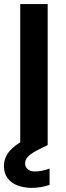

<svg xmlns="http://www.w3.org/2000/svg" viewBox="-30 -720 327 952"><path d="M70.3 0V-700H206.4V0ZM126.7 211.6Q90.6 211.6 59.1 200.3Q27.5 189 8.5 164.8Q-10.5 140.5 -10.5 103Q-10.5 75.9 2.5 50.9Q15.5 25.9 47.1 1.6Q78.7 -22.7 132.8 -46.7L175.3 -65.7L206.9 -1L157.9 23.5Q122.4 41.5 108.4 57Q94.4 72.5 94.4 90.5Q94.4 108.4 107.8 119.4Q121.3 130.3 144.3 130.3Q159.8 130.3 178 126.6Q196.3 122.8 215.8 115.8V196.6Q196.3 203.6 173.5 207.6Q150.7 211.6 126.7 211.6Z"/></svg>

Font: Envelope Sans Variable
Style: Regular
Weight: 500
Designer: Andreas Rasmussen / Norman Anderson
Foundry: mail.de GmbH
Version: Version 1.150